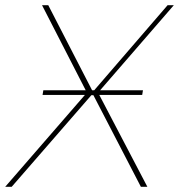

<svg xmlns="http://www.w3.org/2000/svg" viewBox="-40 -720 690 740"><path d="M127 -372H511L508 -354H124ZM295 -363 122 -700H146L315 -372H323L606 -700H630L338 -363L528 0H503L320 -353H312L5 0H-20Z"/></svg>

Font: Fixel Italic Variable Display Thin
Style: Italic
Weight: 100
Italic angle: -10°
Designer: AlfaBravo + MacPaw
Foundry: Kyrylo Tkachov, Marchela Mozhyna, Serhii Makarenko, Maria Weinstein, Zakhar Kryvoshyya
Version: Version 1.210;Glyphs 3.2 (3217)